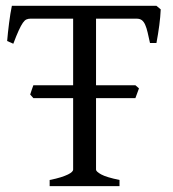

<svg xmlns="http://www.w3.org/2000/svg" viewBox="-20 -635 591 655"><path d="M149.4 0V-21Q171.9 -25.4 187.3 -30.3Q202.6 -35.2 211.9 -39.8Q221.2 -44.4 225.3 -48.6Q229.5 -52.7 229.5 -56.2V-300.3H93.8L83 -312.5Q85.4 -319.8 88.1 -328.1Q90.8 -336.4 93.8 -344.2H229.5V-571.3H83.5Q76.2 -571.3 70.1 -568.6Q64 -565.9 57.9 -557.1Q51.8 -548.3 43.9 -531.2Q36.1 -514.2 25.4 -485.8L4.4 -495.1Q6.8 -523.9 11 -556.6Q15.1 -589.4 20.5 -615.2H513.7L528.3 -603Q527.3 -578.1 523.4 -548.6Q519.5 -519 513.7 -488.3H491.7Q487.3 -508.8 483.6 -524.4Q480 -540 475.3 -550.5Q470.7 -561 463.9 -566.2Q457 -571.3 446.3 -571.3H307.6V-344.2H441.9L454.1 -333.5L441.9 -300.3H307.6V-56.2Q307.6 -49.8 325.2 -40Q342.8 -30.3 387.7 -21V0Z"/></svg>

Font: Gentium Plus Phon
Style: Regular
Weight: 400
Designer: J. Victor Gaultney, Annie Olsen, Iska Routamaa, Becca Hirsbrunner
Foundry: SIL International
Version: Version 5.000